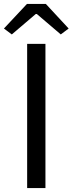

<svg xmlns="http://www.w3.org/2000/svg" viewBox="-38 -956 369 976"><path d="M100 -733H193V0H100ZM99 -936H195L311 -811L271 -781L149 -885H144L22 -781L-18 -811Z"/></svg>

Font: KaiGen Gothic CN Regular
Style: Regular
Weight: 400
Designer: Ryoko NISHIZUKA  (kana & ideographs); Paul D. Hunt (Latin, Greek & Cyrillic); Wenlong ZHANG  (bopomofo); Sandoll Communi
Foundry: Adobe Systems Incorporated
Version: Version 1.002.20150501